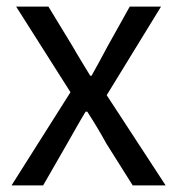

<svg xmlns="http://www.w3.org/2000/svg" viewBox="-20 -563 538 583"><path d="M15 0H111L184 -127C203 -160 221 -193 240 -224H245C265 -193 285 -160 303 -127L383 0H483L304 -274L469 -543H374L307 -423C291 -393 275 -363 258 -333H254C236 -363 217 -393 200 -423L127 -543H29L194 -283Z"/></svg>

Font: Noto Sans CJK TC Regular
Style: Regular
Weight: 400
Designer: Ryoko NISHIZUKA (kana & ideographs); Paul D. Hunt (Latin, Greek & Cyrillic); Wenlong ZHANG (bopomofo); Sandoll Communica
Foundry: Adobe Systems Incorporated
Version: Version 1.001;PS 1.001;hotconv 1.0.78;makeotf.lib2.5.61930